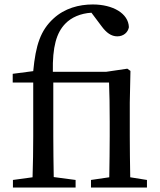

<svg xmlns="http://www.w3.org/2000/svg" viewBox="-20 -841 717 861"><path d="M564 -46C563 -102 562 -179 562 -230V-381L565 -523L551 -533L456 -519H217C215 -631 233 -694 273 -735C300 -763 341 -781 390 -784L435 -724C457 -694 479 -678 506 -678C534 -678 554 -696 558 -719C556 -781 486 -821 396 -821C334 -821 270 -804 220 -758C162 -705 140 -639 129 -522L37 -510V-471H129V-230C129 -168 128 -108 126 -46L38 -34V0H319V-34L221 -47C220 -108 219 -169 219 -230V-471H469C471 -415 472 -370 472 -295V-230C472 -179 471 -102 470 -46L388 -34V0H639V-34Z"/></svg>

Font: Noto Serif CJK JP Medium
Style: Regular
Weight: 500
Designer: Ryoko NISHIZUKA 西塚涼子 (kana & ideographs); Frank Grießhammer (Latin, Greek & Cyrillic); Wenlong ZHANG 张文龙 (bopomofo); San
Foundry: Adobe Systems Incorporated
Version: Version 1.000;PS 1;hotconv 16.6.53;makeotf.lib2.5.65590